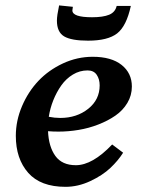

<svg xmlns="http://www.w3.org/2000/svg" viewBox="-20 -706 535 728"><path d="M405.3 -158.2 446.8 -127Q428.2 -97.2 398.4 -69.1Q368.7 -41 322.3 -19.3Q275.9 2.4 228.5 2.4Q133.8 2.4 86.9 -50.8Q40 -104 40 -190.9Q40 -248.5 63.5 -303.5Q86.9 -358.4 125.7 -399.4Q164.6 -440.4 218.8 -465.6Q272.9 -490.7 331.5 -490.7Q402.3 -490.7 441.2 -459.7Q480 -428.7 480 -377.9Q480 -344.2 462.9 -315.7Q445.8 -287.1 417.5 -267.6Q389.2 -248 352.8 -233.9Q316.4 -219.7 277.8 -213.4Q239.3 -207 201.7 -207Q181.6 -207 162.1 -208.5Q164.6 -149.9 189.9 -114.7Q215.3 -79.6 267.6 -79.6Q330.6 -79.6 405.3 -158.2ZM312 -439Q282.2 -439 256.3 -423.3Q230.5 -407.7 212.4 -382.1Q194.3 -356.4 182.1 -325.9Q169.9 -295.4 165 -263.2Q187 -258.8 208.5 -258.8Q271 -258.8 314.5 -293.5Q357.9 -328.1 357.9 -382.3Q357.9 -405.8 346.7 -422.4Q335.4 -439 312 -439ZM329.1 -640.6Q370.6 -640.6 393.8 -650.1Q417 -659.7 422.4 -683.6H476.1Q459.5 -606.9 424.1 -579.3Q388.7 -551.8 314 -551.8Q250.5 -551.8 223.1 -568.1Q195.8 -584.5 195.8 -627.9Q195.8 -646.5 204.1 -685.5L256.3 -680.2Q254.4 -668.5 254.4 -666.5Q254.4 -640.6 329.1 -640.6Z"/></svg>

Font: Flanker
Style: Bold Italic
Weight: 700
Italic angle: -12°
Designer: Flanker
Version: Version 2.000